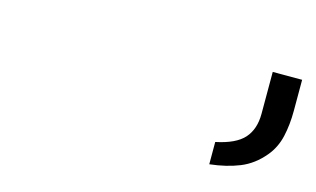

<svg xmlns="http://www.w3.org/2000/svg" viewBox="-50 -823 903 549"><g transform="rotate(15 401.5 -549.0)"><path d="M594 -398V-464Q652.5 -476 676.8 -503.2Q701 -530.5 701 -576V-700H788V-608Q788 -567 780 -531.8Q772 -496.5 750 -470Q720.5 -434.5 682 -419Q643.5 -403.5 594 -398Z"/></g></svg>

Font: Undotted
Style: Regular
Weight: 400
Designer: Delve Withrington, Dave Bailey, Thomas Jockin
Foundry: Delve Fonts LLC
Version: Version 4.000